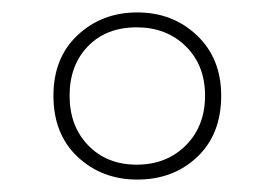

<svg xmlns="http://www.w3.org/2000/svg" viewBox="-20 -837 442 309"><path d="M201 -548Q144 -548 105 -584.5Q66 -621 66 -683Q66 -744 105 -780.5Q144 -817 201 -817Q258 -817 297 -780Q336 -743 336 -683Q336 -621 297.5 -584.5Q259 -548 201 -548ZM200 -572Q248 -572 279 -603Q310 -634 310 -683Q310 -732 279 -762.5Q248 -793 200 -793Q151 -793 121.5 -762.5Q92 -732 92 -683Q92 -634 122 -603Q152 -572 200 -572Z"/></svg>

Font: Noto Sans Telugu UI SemiCondensed Thin
Style: Regular
Weight: 100
Width: 4
Designer: Jelle Bosma - Monotype Design Team
Foundry: Monotype Imaging Inc.
Version: Version 2.005; ttfautohint (v1.8.4.7-5d5b)